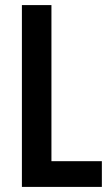

<svg xmlns="http://www.w3.org/2000/svg" viewBox="-20 -734 435 754"><path d="M66 0H380V-101H182V-714H66Z"/></svg>

Font: Noto Sans Hebrew ExtraCondensed SemiBold
Style: Regular
Weight: 600
Width: 2
Designer: Ben Nathan
Foundry: Google LLC
Version: Version 3.001